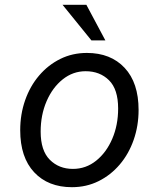

<svg xmlns="http://www.w3.org/2000/svg" viewBox="-20 -760 658 798"><path d="M341 -540Q440 -540 498 -478Q556 -416 556 -303Q556 -237 535.5 -178.5Q515 -120 477.5 -76Q440 -32 389.5 -7Q339 18 279 18Q180 18 122 -44Q64 -106 64 -219Q64 -285 84.5 -343.5Q105 -402 142.5 -446Q180 -490 230.5 -515Q281 -540 341 -540ZM471 -309Q471 -389 433 -426.5Q395 -464 336 -464Q283 -464 240.5 -430Q198 -396 173.5 -339Q149 -282 149 -213Q149 -134 187 -96Q225 -58 283 -58Q337 -58 379.5 -92Q422 -126 446.5 -183Q471 -240 471 -309ZM240 -740H339L418 -592H360Z"/></svg>

Font: Fragment Mono SC
Style: Italic
Weight: 400
Italic angle: -12°
Monospace: yes
Designer: Wei Huang based on Nimbus Sans by URW Studio, based on Helvetica by Max Miedinger.
Foundry: Wei Huang
Version: Version 1.012; ttfautohint (v1.8.4.7-5d5b)